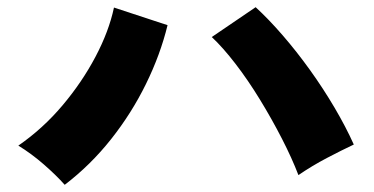

<svg xmlns="http://www.w3.org/2000/svg" viewBox="-20 -637 1040 534"><path d="M160 -123Q136 -150 101.5 -180Q67 -210 31 -232Q99 -279 153.5 -343.5Q208 -408 245.5 -479Q283 -550 297 -616L446 -567Q426 -485 386 -403.5Q346 -322 289 -250Q232 -178 160 -123ZM810 -150Q792 -197 764 -251.5Q736 -306 703 -360Q670 -414 635 -459.5Q600 -505 569 -534L691 -617Q727 -584 766 -539Q805 -494 842 -442.5Q879 -391 910.5 -337.5Q942 -284 964 -235Q930 -219 889 -197.5Q848 -176 810 -150Z"/></svg>

Font: Zen Kaku Gothic New Black
Style: Regular
Weight: 900
Designer: Yoshimichi Ohira
Foundry: Positype
Version: Version 1.001